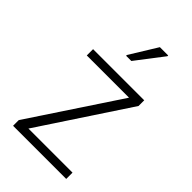

<svg xmlns="http://www.w3.org/2000/svg" viewBox="-224 -809 884 884"><g transform="rotate(45 218.0 -367.0)"><path d="M45 0V-37L331 -469H56V-510H389V-473L104 -41H391V0ZM185 -596V-601L267 -734H321V-729L219 -596Z"/></g></svg>

Font: Saira Semi Condensed ExtraLight
Style: Regular
Weight: 200
Width: 4
Designer: Hector Gatti with collaboration of the Omnibus-Type team
Foundry: Omnibus-Type
Version: Version 1.001; ttfautohint (v1.8)